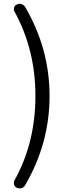

<svg xmlns="http://www.w3.org/2000/svg" viewBox="-20 -827 378 1035"><path d="M115.2 171.9Q108.4 183.6 95.7 187.5Q90.8 188.5 85.9 188.5Q78.1 188.5 71.3 185.5Q59.6 179.7 55.7 168Q54.7 163.1 54.7 159.2Q54.7 151.4 58.6 144.5Q170.9 -57.6 170.9 -309.6Q170.9 -559.6 58.6 -763.7Q54.7 -770.5 54.7 -777.3Q54.7 -781.2 55.7 -786.1Q59.6 -797.9 71.3 -802.7Q78.1 -806.6 85.9 -806.6Q90.8 -806.6 95.7 -804.7Q108.4 -800.8 115.2 -790Q247.1 -565.4 247.1 -309.6Q247.1 -53.7 115.2 171.9Z"/></svg>

Font: Gen Jyuu Gothic P Regular
Style: Regular
Weight: 400
Designer: [Source Han Sans]
Ryoko NISHIZUKA  (kana & ideographs); Paul D. Hunt (Latin, Greek & Cyrillic); Wenlong ZHANG  (bopomofo
Version: Version 1.002.20150607